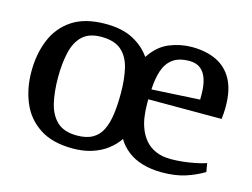

<svg xmlns="http://www.w3.org/2000/svg" viewBox="-76 -626 997 761"><g transform="rotate(15 422.5 -245.5)"><path d="M273 10Q189 10 136.5 -24.5Q84 -59 60 -116.5Q36 -174 36 -243Q36 -315 60 -373.5Q84 -432 136 -466.5Q188 -501 273 -501Q340 -501 385 -477.5Q430 -454 457 -415Q489 -464 534 -482.5Q579 -501 626 -501Q685 -501 727.5 -480.5Q770 -460 793 -417.5Q816 -375 816 -309Q816 -305 816 -296.5Q816 -288 815 -278Q814 -268 813 -256H512V-239Q512 -213 515.5 -186.5Q519 -160 528.5 -136Q538 -112 554.5 -92.5Q571 -73 597 -61.5Q623 -50 660 -50Q681 -50 705.5 -52.5Q730 -55 756 -60Q782 -65 803 -72L809 -37Q774 -16 733.5 -3Q693 10 637 10Q595 10 559 -0.5Q523 -11 497 -31.5Q471 -52 456 -78Q439 -53 413 -33Q387 -13 351.5 -1.5Q316 10 273 10ZM275 -44Q315 -44 340 -58.5Q365 -73 378 -100.5Q391 -128 396 -166Q401 -204 401 -250Q401 -308 390.5 -352.5Q380 -397 351.5 -422Q323 -447 269 -447Q219 -447 192 -421.5Q165 -396 154.5 -350.5Q144 -305 144 -247Q144 -190 154.5 -144Q165 -98 193.5 -71Q222 -44 275 -44ZM514 -297 711 -308V-330Q711 -364 703 -390Q695 -416 677.5 -430.5Q660 -445 631 -445Q588 -445 563 -426.5Q538 -408 527 -374.5Q516 -341 514 -297Z"/></g></svg>

Font: Manuale Medium
Style: Regular
Weight: 500
Designer: Eduardo Tunni / Pablo Cosgaya
Foundry: Eduardo Tunni / Pablo Cosgaya
Version: Version 1.002